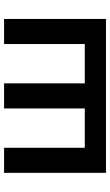

<svg xmlns="http://www.w3.org/2000/svg" viewBox="181 -721 540 942"><g transform="rotate(-90 451.0 -250.0)"><path d="M74 0V-500H197V-104H390V-500H513V-104H706V-500H829V0Z"/></g></svg>

Font: Geologica EX Med
Style: Regular
Weight: 500
Designer: Sindre Bremnes, Frode Helland
Foundry: Monokrom Skriftforlag AS
Version: Version 1.010;gftools[0.9.28]